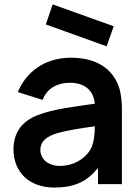

<svg xmlns="http://www.w3.org/2000/svg" viewBox="-20 -842 640 878"><path d="M467.7 -630.2 189.6 -730.2 220.8 -821.9 500 -721.9ZM537.5 0V-338.5C537.5 -375 534.4 -408.3 526 -437.5C496.9 -529.2 419.8 -578.1 304.2 -578.1C180.2 -578.1 96.9 -508.3 61.5 -420.8L175 -385.4C195.8 -439.6 243.8 -463.5 300 -463.5C359.4 -463.5 407.3 -435.4 413.5 -367.7C318.8 -354.2 224 -343.8 150 -314.6C84.4 -288.5 41.7 -239.6 41.7 -159.4C41.7 -54.2 114.6 15.6 227.1 15.6C324 15.6 379.2 -13.5 428.1 -74V0ZM393.8 -158.3C367.7 -114.6 314.6 -83.3 255.2 -83.3C195.8 -83.3 164.6 -117.7 164.6 -156.2C164.6 -197.9 196.9 -219.8 242.7 -233.3C292.7 -246.9 334.4 -253.1 413.5 -264.6C413.5 -236.5 411.5 -190.6 393.8 -158.3Z"/></svg>

Font: Manrope3 Bold
Style: Regular
Weight: 700
Designer: Mikhail Sharanda
Foundry: Mikhail Sharanda
Version: Version 3.000;PS 003.000;hotconv 1.0.88;makeotf.lib2.5.64775